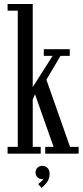

<svg xmlns="http://www.w3.org/2000/svg" viewBox="-20 -770 416 962"><path d="M18 0V-34H69V-716.5H18V-750H144V-333.5L243.5 -490H199.5V-523.5H329.5V-490H283L212.5 -370.5L331 -34H374V0H206.5V-34H248.5L155.5 -297.5L144 -271.5V-34H184V0ZM188 171.5 171 152Q175.5 149.5 185.2 141.2Q195 133 196.5 126Q195.5 127.5 191 127.5Q177 127.5 167.5 117.8Q158 108 158 94Q158 80 167.8 70.5Q177.5 61 191.5 61Q207.5 61 218 71.5Q228.5 82 228.5 100.5Q228.5 127.5 214 145.2Q199.5 163 188 171.5Z"/></svg>

Font: Imbue 10pt
Style: Regular
Weight: 400
Designer: Tyler Finck
Foundry: Etcetera Type Company
Version: Version 1.102; ttfautohint (v1.8.3)